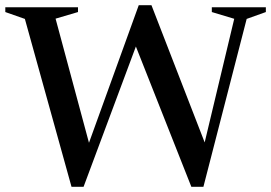

<svg xmlns="http://www.w3.org/2000/svg" viewBox="-30 -713 1046 741"><path d="M514 -586 292.5 8H246L66 -640L-9.5 -666.5V-685H271V-666.5L184.5 -641L324 -122.5L297.5 -118L505.5 -693H554.5L780 -111.5L745 -101L874 -640.5L787.5 -666.5V-685H996V-666.5L922 -640L755 8H708.5L480 -570Z"/></svg>

Font: Newsreader 36pt Medium
Style: Regular
Weight: 500
Designer: Hugues Gentile
Foundry: Production Type
Version: Version 1.003